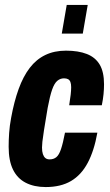

<svg xmlns="http://www.w3.org/2000/svg" viewBox="-20 -745 446 777"><path d="M165 12Q118 12 84 -5.5Q50 -23 32.5 -59Q15 -95 15 -151Q15 -178 17 -207Q19 -236 25 -268Q37 -334 55.5 -385Q74 -436 100.5 -470.5Q127 -505 163.5 -522.5Q200 -540 247 -540Q297 -540 331.5 -526.5Q366 -513 383.5 -483.5Q401 -454 401 -404Q401 -385 399 -364Q397 -343 392 -319H260Q264 -344 266 -361.5Q268 -379 268 -392Q268 -405 265 -413Q262 -421 255.5 -424.5Q249 -428 239 -428Q224 -428 212 -418Q200 -408 191 -382.5Q182 -357 173 -309Q163 -250 158 -218Q153 -186 151.5 -171.5Q150 -157 150 -148Q150 -132 153.5 -121.5Q157 -111 163.5 -105.5Q170 -100 181 -100Q197 -100 208 -109Q219 -118 227 -142Q235 -166 243 -208H374Q361 -135 335 -86Q309 -37 267.5 -12.5Q226 12 165 12ZM230 -609 250 -725H335L315 -609Z"/></svg>

Font: Archivo ExtraCondensed ExtraBold
Style: Italic
Weight: 800
Width: 2
Italic angle: -10°
Designer: Hector Gatti
Foundry: Omnibus-Type
Version: Version 2.001